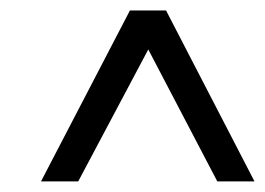

<svg xmlns="http://www.w3.org/2000/svg" viewBox="-20 -607 508 368"><path d="M467.8 -259.3H396.5L264.2 -512.2L129.9 -259.3H58.6L229 -586.9H298.3Z"/></svg>

Font: RIT Rachana
Style: Regular
Weight: 400
Designer: Hussain KH
Version: 1.4.7